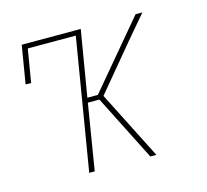

<svg xmlns="http://www.w3.org/2000/svg" viewBox="-82 -613 763 707"><g transform="rotate(-15 300.0 -260.0)"><path d="M175 0 258 -501H75L54 -375H33L57 -520H282L240 -269H280L491 -520H517L443 -433L299 -260L431 0H408L281 -251H237L196 0Z"/></g></svg>

Font: Iosevka Etoile Thin
Style: Italic
Weight: 100
Italic angle: -9°
Designer: Belleve Invis
Foundry: Belleve Invis
Version: Version 22.1.2; ttfautohint (v1.8.4)